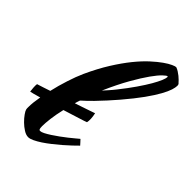

<svg xmlns="http://www.w3.org/2000/svg" viewBox="-307 -799 916 916"><g transform="rotate(45 151.0 -341.0)"><path d="M206.1 -279.8Q210 -262.7 210.7 -247.6Q211.4 -232.4 209 -222.2Q205.6 -220.7 194.6 -217Q183.6 -213.4 167.2 -208.3Q150.9 -203.1 130.6 -196.8Q110.4 -190.4 88.4 -183.6Q78.6 -141.6 74.7 -109.4Q70.8 -77.1 70.8 -58.1Q70.8 -43 73.2 -38.6Q75.7 -34.2 80.1 -34.2Q87.9 -34.2 101.3 -41Q114.7 -47.9 130.9 -58.3Q147 -68.8 164.6 -81.5Q182.1 -94.2 197.5 -106.4Q212.9 -118.7 225.1 -128.9Q237.3 -139.2 243.2 -144Q247.6 -139.6 253.7 -132.8Q259.8 -126 265.1 -120.1Q254.4 -109.4 238.3 -94Q222.2 -78.6 203.4 -62.5Q184.6 -46.4 164.3 -30.3Q144 -14.2 124.8 -1.5Q105.5 11.2 88.9 19Q72.3 26.9 61 26.9Q45.9 26.9 29.1 16.1Q12.2 5.4 -2.4 -9Q-17.1 -23.4 -27.3 -38.1Q-37.6 -52.7 -39.1 -60.1Q-40 -63 -40 -67.1Q-40 -71.3 -40 -76.2Q-40 -90.3 -38.1 -108.4Q-36.1 -126.5 -32.2 -147.9Q-54.2 -141.6 -68.8 -137.7Q-83.5 -133.8 -85.9 -133.8Q-87.4 -145 -88.4 -158.7Q-89.4 -172.4 -87.9 -182.1Q-74.2 -186.5 -57.1 -191.9Q-40 -197.3 -20.5 -204.1Q-15.6 -226.1 -9.3 -248.8Q-2.9 -271.5 4.2 -293.5Q11.2 -315.4 18.8 -335.7Q26.4 -356 34.2 -373Q64 -438 95.5 -488.3Q127 -538.6 157.2 -575.9Q187.5 -613.3 215.3 -638.7Q243.2 -664.1 265.4 -679.7Q287.6 -695.3 303 -702.1Q318.4 -709 324.2 -709Q333.5 -706.1 343 -700Q352.5 -693.8 360.8 -687.3Q369.1 -680.7 375.5 -674.1Q381.8 -667.5 384.8 -664.1Q388.7 -661.1 389.9 -657.7Q391.1 -654.3 391.1 -648.9Q391.1 -638.7 385.3 -619.9Q379.4 -601.1 363.5 -572.3Q347.7 -543.5 319.1 -503.4Q290.5 -463.4 245.1 -410.2Q226.1 -387.7 204.6 -364.3Q186 -343.8 162.4 -319.3Q138.7 -294.9 112.3 -271.5Q109.9 -264.6 107.9 -258.3Q106 -252 104 -245.1Q124 -251.5 141.6 -257.6Q159.2 -263.7 172.9 -268.3Q186.5 -272.9 195.1 -275.9Q203.6 -278.8 206.1 -279.8ZM152.3 -378.9Q163.1 -390.6 171.6 -400.4Q180.2 -410.2 186.5 -417.5Q193.8 -426.3 199.2 -433.1Q232.9 -475.6 257.3 -511Q281.7 -546.4 297.4 -573.5Q313 -600.6 320.6 -618.9Q328.1 -637.2 328.1 -645Q328.1 -646.5 327.9 -647.7Q327.6 -648.9 325.2 -648.9Q320.8 -648.9 305.2 -634.3Q289.6 -619.6 266.4 -587.2Q243.2 -554.7 213.9 -503.4Q184.6 -452.1 152.3 -378.9Z"/></g></svg>

Font: Yesteryear
Style: Regular
Weight: 400
Designer: Astigmatic (AOETI)
Foundry: Astigmatic (AOETI)
Version: Version 1.000